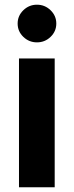

<svg xmlns="http://www.w3.org/2000/svg" viewBox="-20 -793 312 813"><path d="M60.4 0V-545.5H211.6V0ZM136.4 -613.6Q103 -613.6 78.8 -636.9Q54.7 -660.2 54.7 -693.2Q54.7 -726.2 78.8 -749.6Q103 -773.1 136.4 -773.1Q170.1 -773.1 194.2 -749.6Q218.4 -726.2 218.4 -693.2Q218.4 -660.2 194.2 -636.9Q170.1 -613.6 136.4 -613.6Z"/></svg>

Font: Inter UI
Style: Bold
Weight: 700
Designer: Rasmus Andersson
Foundry: rsms
Version: 3.2;8d6f07862